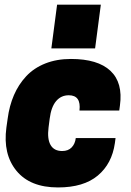

<svg xmlns="http://www.w3.org/2000/svg" viewBox="-20 -800 568 834"><path d="M418 -779.8 393.1 -589.8H203.1L228 -779.8ZM195.8 -284.2 190.9 -246.1Q184.6 -196.3 199.7 -170.2Q214.8 -144 250 -144Q276.4 -144 291.3 -159.7Q306.2 -175.3 309.1 -200.2H481.9L479 -178.2Q466.3 -88.9 404.8 -37.4Q343.3 14.2 231.9 14.2Q110.8 14.2 51.5 -58.1Q-7.8 -130.4 7.8 -246.1L13.2 -284.2Q20.5 -340.3 40.5 -386.7Q60.5 -433.1 93.8 -468.8Q127 -504.4 176.5 -524.2Q226.1 -543.9 288.1 -543.9Q404.8 -543.9 459.7 -492.4Q514.6 -440.9 501 -341.8L498 -319.8H325.2Q333 -386.2 278.8 -386.2Q245.1 -386.2 223.6 -360.6Q202.1 -335 195.8 -284.2Z"/></svg>

Font: Cooper Hewitt
Style: Heavy Italic
Weight: 714
Designer: Village Type and Design LLC
Foundry: Cooper Hewitt Smithsonian Design Museum
Version: 1.000